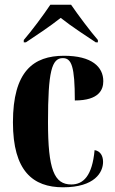

<svg xmlns="http://www.w3.org/2000/svg" viewBox="-20 -786 488 816"><path d="M81 -616V-606H90C129 -632 193 -674 238 -710C283 -674 348 -632 387 -606H396V-616C363 -654 313 -721 282 -766H194C164 -721 114 -654 81 -616ZM248 10C383 10 418 -54 418 -98C418 -123 407 -144 382 -148C372 -38 334 -2 283 -2C210 -2 184 -66 184 -267C184 -483 200 -539 247 -539C284 -539 298 -504 298 -359C402 -359 419 -406 419 -441C419 -502 370 -549 252 -549C122 -549 35 -483 35 -266C35 -59 120 10 248 10Z"/></svg>

Font: Noto Serif Display ExtraCondensed ExtraBold
Style: Regular
Weight: 800
Width: 2
Designer: Monotype Design Team
Foundry: Monotype Imaging Inc.
Version: Version 2.009